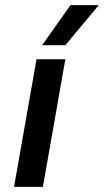

<svg xmlns="http://www.w3.org/2000/svg" viewBox="-20 -732 407 752"><path d="M123 -500H236L148 0H35ZM256 -712H367L236 -555H145Z"/></svg>

Font: Sarabun SemiBold
Style: Italic
Weight: 600
Italic angle: -10°
Designer: Suppakit Chalermlarp | Katatrad Co.,Ltd.
Foundry: Cadson Demak Co.,Ltd.
Version: Version 1.000; ttfautohint (v1.6)